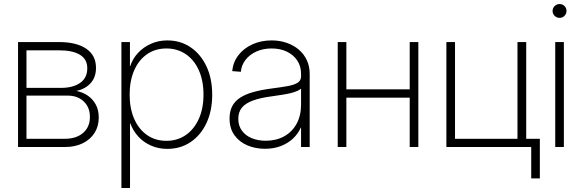

<svg xmlns="http://www.w3.org/2000/svg" viewBox="-20 -732 2897 956"><path d="M69.8 0V-522.5H274.9Q360.8 -522.5 409.4 -489.5Q458 -456.5 458 -394Q458 -347.7 431.4 -318.1Q404.8 -288.6 359.9 -279.3Q392.6 -272.9 417.5 -255.6Q442.4 -238.3 457 -211.2Q471.7 -184.1 471.7 -147Q471.7 -103 450.7 -70.1Q429.7 -37.1 391.8 -18.6Q354 0 303.2 0ZM111.8 -41H303.2Q359.9 -41 393.8 -70.3Q427.7 -99.6 427.7 -149.4Q427.7 -197.8 397 -226.8Q366.2 -255.9 317.9 -255.9H111.8ZM111.8 -294.4H283.2Q343.3 -294.4 378.9 -319.3Q414.6 -344.2 414.6 -392.1Q414.6 -437 378.2 -459.2Q341.8 -481.4 274.9 -481.4H111.8Z M584.5 204.1V-522.5H627V-402.8H628.4Q640.6 -439.9 667.2 -468.5Q693.8 -497.1 731.2 -513.9Q768.6 -530.8 813 -530.8Q878.4 -530.8 928.7 -496.8Q979 -462.9 1007.8 -402.1Q1036.6 -341.3 1036.6 -260.7Q1036.6 -180.2 1008.1 -119.4Q979.5 -58.6 929.2 -24.7Q878.9 9.3 813 9.3Q769 9.3 731.9 -7.1Q694.8 -23.4 668.5 -52.2Q642.1 -81.1 628.9 -117.7H627.4V204.1ZM808.6 -30.8Q862.8 -30.8 904.3 -59.1Q945.8 -87.4 969.5 -139.2Q993.2 -190.9 993.2 -260.7Q993.2 -331.1 969.7 -382.8Q946.3 -434.6 904.5 -462.6Q862.8 -490.7 808.6 -490.7Q753.4 -490.7 712.2 -462.2Q670.9 -433.6 648.2 -381.8Q625.5 -330.1 625.5 -260.7Q625.5 -191.9 648.2 -140.1Q670.9 -88.4 712.2 -59.6Q753.4 -30.8 808.6 -30.8Z M1298.8 8.8Q1252 8.8 1211.9 -8.1Q1171.9 -24.9 1147.5 -58.6Q1123 -92.3 1123 -142.1Q1123 -177.7 1136.2 -203.1Q1149.4 -228.5 1175.8 -245.6Q1202.1 -262.7 1241.5 -273.7Q1280.8 -284.7 1333.5 -291.5Q1379.4 -297.4 1411.9 -303.2Q1444.3 -309.1 1461.7 -319.8Q1479 -330.6 1479 -351.6V-364.7Q1479 -401.9 1460.4 -430.2Q1441.9 -458.5 1408.9 -474.6Q1376 -490.7 1332.5 -490.7Q1290.5 -490.7 1256.8 -475.6Q1223.1 -460.4 1202.6 -434.1Q1182.1 -407.7 1179.2 -374.5L1136.2 -377.9Q1140.6 -422.9 1167.2 -457.3Q1193.8 -491.7 1236.8 -511.2Q1279.8 -530.8 1332.5 -530.8Q1372.6 -530.8 1407.2 -518.8Q1441.9 -506.8 1467.5 -485.1Q1493.2 -463.4 1507.6 -432.6Q1522 -401.9 1522 -364.3V0H1479V-96.2H1477.5Q1464.4 -66.4 1439.5 -42.7Q1414.6 -19 1379.2 -5.1Q1343.8 8.8 1298.8 8.8ZM1302.7 -31.2Q1355 -31.2 1394.5 -53Q1434.1 -74.7 1456.5 -115.2Q1479 -155.8 1479 -210.9V-290.5Q1470.2 -283.2 1456.5 -277.6Q1442.9 -272 1424.3 -267.6Q1405.8 -263.2 1382.8 -259.8Q1359.9 -256.3 1333.5 -252.4Q1276.4 -245.1 1239.3 -231.4Q1202.1 -217.8 1184.3 -195.8Q1166.5 -173.8 1166.5 -140.6Q1166.5 -106 1184.6 -81.3Q1202.6 -56.6 1233.6 -43.9Q1264.6 -31.2 1302.7 -31.2Z M2033.2 -287.1V-245.6H1692.9V-287.1ZM1704.6 -522.5V0H1661.6V-522.5ZM2063 -522.5V0H2020V-522.5Z M2202.6 0V-522.5H2245.6V-41H2556.6V-522.5H2600.1V0ZM2625 156.2V0H2577.6V-41H2668V156.2Z M2744.6 0V-522.5H2787.6V0ZM2766.1 -643.1Q2752 -643.1 2741.7 -653.1Q2731.4 -663.1 2731.4 -677.2Q2731.4 -691.9 2741.7 -701.9Q2752 -711.9 2766.1 -711.9Q2780.8 -711.9 2790.8 -701.9Q2800.8 -691.9 2800.8 -677.2Q2800.8 -663.6 2790.8 -653.3Q2780.8 -643.1 2766.1 -643.1Z"/></svg>

Font: Inter 28pt ExtraLight
Style: Regular
Weight: 250
Designer: Rasmus Andersson
Foundry: rsms
Version: Version 4.001;git-66647c0bb